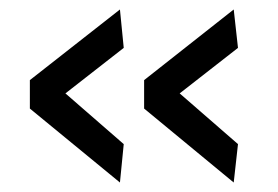

<svg xmlns="http://www.w3.org/2000/svg" viewBox="-20 -447 586 405"><path d="M473 -62 284 -218V-278L473 -427L482 -346L359 -250L482 -143ZM233 -62 43 -218V-278L233 -427L241 -346L118 -250L241 -143Z"/></svg>

Font: Cairo Medium
Style: Regular
Weight: 500
Designer: Mohamed Gaber, Accademia di Belle Arti di Urbino
Foundry: Kief Type Foundry, Accademia di Belle Arti di Urbino
Version: Version 3.117